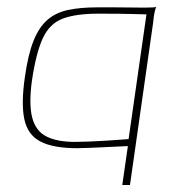

<svg xmlns="http://www.w3.org/2000/svg" viewBox="-20 -421 499 548"><path d="M329 107 345 -4Q339 -4 321 -3Q303 -2 280 -1Q257 0 235 1Q213 2 201 2Q132 2 95.5 -17Q59 -36 49.5 -80.5Q40 -125 51 -201Q60 -265 75.5 -304Q91 -343 115 -364Q139 -385 174 -392.5Q209 -400 257 -400Q283 -400 311 -400Q339 -400 364.5 -399.5Q390 -399 406.5 -399.5Q423 -400 426 -401Q424 -398 421.5 -387.5Q419 -377 417 -356L351 107ZM194 -16Q209 -16 233.5 -17Q258 -18 283 -19.5Q308 -21 326 -22.5Q344 -24 347 -24L398 -380Q387 -380 357 -381Q327 -382 261 -382Q197 -382 159.5 -368Q122 -354 102.5 -312.5Q83 -271 71 -190Q62 -123 72 -85Q82 -47 112.5 -31.5Q143 -16 194 -16Z"/></svg>

Font: Genos Thin Thin
Style: Italic
Weight: 250
Italic angle: -8°
Version: Version 1.010